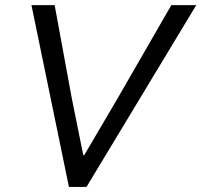

<svg xmlns="http://www.w3.org/2000/svg" viewBox="-20 -740 797 760"><path d="M104.5 -719.7H196.3L264.6 -348.6L309.6 -126H313.5L444.3 -348.6L658.2 -719.7H756.8L322.3 0H252.9Z"/></svg>

Font: Reddit Sans Chocolate
Style: Italic
Weight: 400
Italic angle: -11.25°
Designer: Stephen Hutchings
Version: Version 1.013